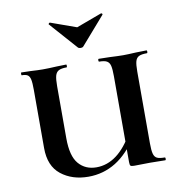

<svg xmlns="http://www.w3.org/2000/svg" viewBox="-76 -724 752 806"><g transform="rotate(-10 299.5 -321.0)"><path d="M365 -456Q362 -456 362 -462Q362 -468 365 -468L411 -467Q449 -465 469 -465Q487 -465 523 -467L568 -468Q571 -468 571 -462Q571 -456 568 -456Q545 -456 534 -450.5Q523 -445 519 -431Q515 -417 515 -387V-81Q515 -51 519 -36.5Q523 -22 533.5 -17Q544 -12 566 -12Q569 -12 569 -6Q569 0 566 0L501 -1L434 0Q422 0 418.5 -3Q415 -6 415 -19V-385Q415 -415 411.5 -429.5Q408 -444 397.5 -450Q387 -456 365 -456ZM237 12Q168 12 121 -25Q74 -62 74 -139V-387Q74 -417 71 -431Q68 -445 60 -450.5Q52 -456 35 -456Q33 -456 33 -462Q33 -468 35 -468L74 -467Q106 -465 126 -465Q150 -465 186 -467L226 -468Q228 -468 228 -462Q228 -456 226 -456Q203 -456 192 -450Q181 -444 177 -429.5Q173 -415 173 -385V-163Q173 -87 201.5 -54Q230 -21 277 -21Q370 -21 436 -140L453 -125Q408 -54 354.5 -21Q301 12 237 12ZM183 -647Q183 -649 185.5 -651.5Q188 -654 190 -653L299 -614L407 -654H408Q411 -654 412.5 -651.5Q414 -649 412 -647L310 -530Q306 -526 299 -526Q291 -526 287 -530L184 -646Q184 -646 183.5 -646.5Q183 -647 183 -647Z"/></g></svg>

Font: Cormorant Unicase
Style: Bold
Weight: 700
Designer: Christian Thalmann (Catharsis Fonts)
Foundry: Catharsis Fonts
Version: Version 4.000